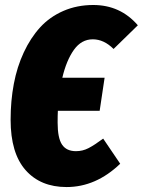

<svg xmlns="http://www.w3.org/2000/svg" viewBox="-20 -736 577 776"><path d="M287.1 -125Q314 -125 337.6 -137.2Q361.3 -149.4 397 -175.8L465.8 -74.2Q367.7 20 249 20Q144 20 83.5 -48.3Q22.9 -116.7 22.9 -252Q22.9 -328.6 35.9 -397.2Q48.8 -465.8 76.2 -524.4Q103.5 -583 142.3 -625.5Q181.2 -668 236.3 -691.9Q291.5 -715.8 356.9 -715.8Q466.3 -715.8 537.1 -633.8L439 -538.1Q399.9 -577.1 355 -577.1Q309.1 -577.1 278.8 -534.7Q248.5 -492.2 231.9 -421.9H402.8L382.8 -288.1H213.9Q212.9 -272 212.9 -240.2Q212.9 -178.2 230.7 -151.6Q248.5 -125 287.1 -125Z"/></svg>

Font: Fira Sans Compressed Heavy
Style: Italic
Weight: 900
Width: 3
Italic angle: -8°
Designer: Carrois Corporate & Edenspiekermann AG
Foundry: Carrois Corporate GbR & Edenspiekermann AG
Version: Version 4.203;PS 004.203;hotconv 1.0.88;makeotf.lib2.5.64775